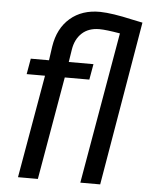

<svg xmlns="http://www.w3.org/2000/svg" viewBox="-54 -806 664 851"><g transform="rotate(5 278.0 -381.0)"><path d="M452.6 -674.3Q389.6 -685.1 360.8 -685.1Q312.5 -685.1 283.2 -658Q253.9 -630.9 246.6 -584.5L237.8 -528.3H347.7L335.4 -458.5H226.1L146.5 0H58.1L138.2 -458.5H56.6L68.8 -528.3H149.9L158.7 -590.3Q171.4 -671.9 224.1 -717.3Q276.9 -762.7 357.9 -761.7Q411.1 -760.7 501 -740.2L547.9 -730.5L423.8 0H335.4Z"/></g></svg>

Font: Roboto
Style: Italic
Weight: 400
Italic angle: -12°
Designer: Google
Version: Version 2.134; 2016; ttfautohint (v1.6)